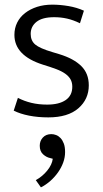

<svg xmlns="http://www.w3.org/2000/svg" viewBox="-20 -496 441 826"><path d="M324 -396Q295 -410 268.5 -416Q242 -422 213 -422Q162 -422 137 -402Q112 -382 112 -350Q112 -321 131.5 -304.5Q151 -288 205 -272L235 -263Q297 -244 329.5 -212Q362 -180 362 -129Q362 -69 317 -30Q272 9 188 9Q143 9 105 1.5Q67 -6 39 -20L57 -75Q84 -61 115 -53.5Q146 -46 183 -46Q234 -46 262.5 -65.5Q291 -85 291 -123Q291 -141 283.5 -154.5Q276 -168 260.5 -179Q245 -190 221 -199Q197 -208 164 -218Q42 -257 42 -346Q42 -375 54 -399Q66 -423 88 -440Q110 -457 139.5 -466.5Q169 -476 205 -476Q238 -476 274 -470Q310 -464 341 -450ZM196 184Q180 181 165.5 168Q151 155 151 131Q151 110 164.5 95.5Q178 81 201 81Q211 81 221.5 85Q232 89 240.5 98Q249 107 254.5 121.5Q260 136 260 158Q260 181 252 203Q244 225 230 245Q216 265 197 282Q178 299 156 310L134 279Q163 263 183.5 237.5Q204 212 207 187Z"/></svg>

Font: Mukta Mahee Light
Style: Regular
Weight: 300
Designer: Shuchita Grover, Noopur Datye, Girish Dalvi, Yashodeep Gholap
Foundry: Ek Type
Version: Version 2.538;PS 1.000;hotconv 16.6.51;makeotf.lib2.5.65220;